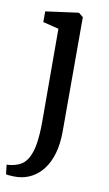

<svg xmlns="http://www.w3.org/2000/svg" viewBox="-104 -605 509 893"><g transform="rotate(10 150.0 -158.0)"><path d="M46 242.5Q38.5 243 26.5 242.8Q14.5 242.5 4 241.5Q-6.5 240.5 -9.5 239L-14.5 194.5Q-7 195 8.5 192.5Q24 190 40.5 183.5Q68 172.5 84.2 144.2Q100.5 116 107.2 72Q114 28 114 -29L113 -469.5L38.5 -488V-538.5L190 -559H195L215.5 -542.5V-4Q215.5 56.5 202.2 101.8Q189 147 165.5 177.5Q142 208 111.2 224.2Q80.5 240.5 46 242.5Z"/></g></svg>

Font: Merriweather 36pt
Style: Regular
Weight: 400
Designer: Eben Sorkin
Foundry: Eben Sorkin
Version: Version 2.100